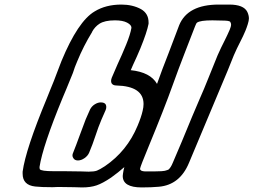

<svg xmlns="http://www.w3.org/2000/svg" viewBox="-20 -820 1109 840"><path d="M321 -118Q307 -118 301 -128Q297 -133 297 -140Q297 -146 300 -152Q314 -187 327.5 -224.5Q341 -262 355 -298Q365 -320 374 -341Q381 -355 394.5 -363.5Q408 -372 421 -372Q438 -372 443 -362Q445 -357 445 -352Q445 -345 442 -338L424 -297Q410 -264 398 -227Q386 -190 370 -152Q364 -138 349.5 -128Q335 -118 321 -118ZM368 -69Q392 -69 404 -73.5Q416 -78 439 -93Q536 -159 582 -270Q598 -308 604 -335Q608 -351 608 -365Q608 -443 489 -446Q474 -446 468 -456Q466 -461 466 -466Q466 -472 469 -480L494 -538Q514 -581 532 -625Q550 -669 555 -698V-699Q555 -711 536 -721Q517 -731 483 -731Q438 -731 415 -716Q395 -703 383 -681V-680Q345 -618 318 -552Q307 -527 299 -501Q286 -469 270 -430L254 -392Q167 -181 153 -90V-86Q153 -83 154 -80Q159 -71 215 -71H262Q310 -71 336 -70ZM909 -731Q856 -731 842 -721Q839 -719 836 -711L833 -704Q813 -652 788 -588Q760 -516 736 -449Q700 -348 629 -176Q595 -94 593 -83V-81Q593 -71 615 -70Q670 -70 686.5 -71Q703 -72 712 -76L717 -78Q727 -86 736 -108Q759 -163 776 -202Q826 -324 853 -386Q873 -431 892 -479L932 -578Q947 -612 963 -643Q976 -669 985 -690Q991 -704 991 -713Q991 -718 987.5 -724Q984 -730 954 -730ZM524 -89Q498 -66 466 -43Q429 -18 402.5 -9Q376 0 339 0L305 -1Q278 -2 234 -2Q222 -2 210 -1Q160 -1 134 -4Q79 -10 79 -60V-69Q92 -166 185 -390L201 -430Q217 -468 227.5 -497Q238 -526 249 -553Q321 -727 394 -770Q443 -800 511 -800Q560 -800 597 -780Q630 -761 630 -722V-716Q623 -679 594 -608Q579 -572 562 -536L552 -513Q638 -504 667 -453Q690 -518 717 -586L764 -710Q801 -800 937 -800H983Q1046 -800 1062 -768Q1069 -753 1069 -739Q1069 -730 1064 -714Q1059 -698 1054 -686Q1044 -662 1031 -637Q1016 -608 1003 -578L976 -511L807 -108Q767 -11 675 -3Q643 0 600 0Q517 0 517 -50Q517 -55 518 -60Q520 -75 524 -89Z"/></svg>

Font: Bubblez Graffiti
Style: Italic
Weight: 400
Italic angle: -22.5°
Designer: GGBotNet
Foundry: GGBotNet
Version: 1.00